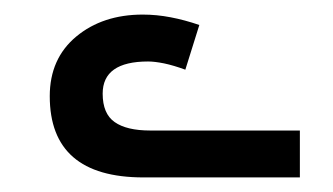

<svg xmlns="http://www.w3.org/2000/svg" viewBox="-20 -849 455 262"><path d="M175.8 -606.9Q47.9 -606.9 47.9 -717.8Q47.9 -769 84 -799.1Q120.1 -829.1 174.8 -829.1Q193.8 -829.1 212.9 -825.4Q231.9 -821.8 252 -814.9L232.9 -753.9Q216.8 -759.8 203.9 -762.5Q190.9 -765.1 182.1 -765.1Q120.1 -765.1 120.1 -721.2Q120.1 -693.8 136.5 -682.4Q152.8 -670.9 185.1 -670.9H389.2V-606.9Z"/></svg>

Font: Kurinto Seri
Style: Regular
Weight: 400
Designer: Kurinto was developed by Clint Goss from a range of fonts that are compatible with the SIL Open Font License Version 1.1
Foundry: Clinton F. Goss
Version: Version 2.196; July 25, 2020